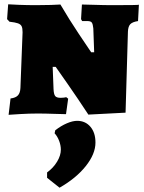

<svg xmlns="http://www.w3.org/2000/svg" viewBox="-20 -528 670 893"><path d="M414 -396Q412 -416 407 -423Q402 -430 387 -430H362L357 -439L361 -507Q377 -507 420 -505.5Q463 -504 506 -504Q626 -504 626 -506L622 -430Q596 -426 586 -415.5Q576 -405 575 -381L564 -4L391 5Q339 -74 295 -137Q251 -200 239 -217H225L229 -114Q230 -90 236.5 -81.5Q243 -73 262 -73Q270 -73 277.5 -74Q285 -75 288 -76L297 -69L287 3Q271 3 230.5 1.5Q190 0 154 0Q117 0 74.5 2.5Q32 5 20 6L29 -70Q53 -73 63.5 -84.5Q74 -96 75 -119L85 -378Q85 -397 80.5 -406Q76 -415 63.5 -419.5Q51 -424 24 -427L13 -439L18 -508Q29 -507 68 -505.5Q107 -504 148 -504Q185 -504 217.5 -505Q250 -506 261 -507Q302 -437 346.5 -370.5Q391 -304 404 -285H418ZM199 299V274Q228 253 245.5 224Q263 195 263 168Q263 148 255 127Q247 106 234 92L237 78Q264 57 291 45.5Q318 34 339 34Q377 34 400.5 61.5Q424 89 424 135Q424 188 379 244.5Q334 301 257 345Z"/></svg>

Font: Alegreya SC Black
Style: Regular
Weight: 900
Designer: Juan Pablo del Peral
Foundry: Huerta Tipografica
Version: Version 2.007; ttfautohint (v1.6)